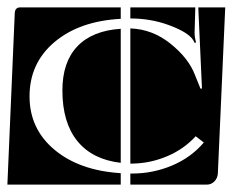

<svg xmlns="http://www.w3.org/2000/svg" viewBox="-20 -510 630 520"><path d="M149 -265Q149 -342 189.5 -384.5Q230 -427 307 -432V-69Q230 -78 189.5 -128Q149 -178 149 -265ZM333 -10V-40H338Q394 -40 445.5 -61.5Q497 -83 532 -124L510 -141Q478 -106 433 -87Q388 -68 341 -67Q337 -67 333 -67V-433Q393 -431 442 -391.5Q491 -352 508 -307L523 -270H527L517 -490H590L570 -40Q569 -27 560.5 -18.5Q552 -10 540 -10ZM0 -10 20 -475Q21 -490 35 -490H307V-459Q195 -453 127.5 -396Q60 -339 60 -249Q60 -161 127.5 -104.5Q195 -48 307 -41V-10ZM333 -460V-490H509L507 -422Q507 -409 511 -395L507 -394Q505 -400 499 -407Q482 -426 434.5 -443Q387 -460 333 -460Z"/></svg>

Font: PrimecolorCV1
Style: Medium
Weight: 500
Designer: gluk
Foundry: gluk
Version: Version 0.672